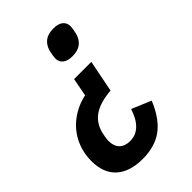

<svg xmlns="http://www.w3.org/2000/svg" viewBox="-237 -617 890 890"><g transform="rotate(-45 207.5 -172.5)"><path d="M155 188Q70 188 24.5 146.5Q-21 105 -21 27Q-21 -19 -6.5 -58.5Q8 -98 34 -128.5Q60 -159 96 -180Q132 -201 174 -210L191 -299H304L273 -142Q200 -136 160.5 -109Q121 -82 108 -31Q106 -22 103.5 -7Q101 8 101 16Q101 51 119.5 69.5Q138 88 172 88Q247 88 280 -14L375 26Q340 111 287.5 149.5Q235 188 155 188ZM261 -379Q229 -379 213 -392.5Q197 -406 197 -428Q197 -434 199 -447Q201 -460 204 -472Q212 -501 232.5 -517Q253 -533 289 -533Q321 -533 337 -519.5Q353 -506 353 -484Q353 -478 351 -465Q349 -452 346 -440Q338 -411 317.5 -395Q297 -379 261 -379Z"/></g></svg>

Font: IBM Plex Sans Cond SmBld
Style: Italic
Weight: 600
Width: 3
Italic angle: -11°
Designer: Mike Abbink, Paul van der Laan, Pieter van Rosmalen
Foundry: Bold Monday
Version: Version 1.3